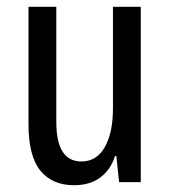

<svg xmlns="http://www.w3.org/2000/svg" viewBox="-20 -537 505 566"><path d="M198 9Q134 9 99 -34Q64 -77 64 -171V-517H146V-177Q146 -61 220 -61Q265 -61 289 -103.5Q313 -146 313 -218V-517H395V0H331L323 -77H319Q307 -38 276.5 -14.5Q246 9 198 9Z"/></svg>

Font: Noto Sans Thai UI ExtCond
Style: Regular
Weight: 400
Width: 2
Designer: Monotype Design Team
Foundry: Monotype Imaging Inc.
Version: Version 2.000